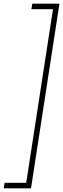

<svg xmlns="http://www.w3.org/2000/svg" viewBox="-52 -800 342 1040"><path d="M90 190H-27L-32 220H116L270 -780H123L118 -750H235Z"/></svg>

Font: Jost ExtraLight
Style: Italic
Weight: 250
Italic angle: -5°
Version: Version 3.710